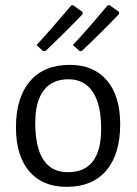

<svg xmlns="http://www.w3.org/2000/svg" viewBox="-20 -718 531 746"><path d="M395.5 -405.5C361.2 -445.8 313 -466 251 -466C184.3 -466 132.8 -444.8 96.5 -402.5C60.2 -360.2 42 -300.3 42 -223C42 -149.7 59.2 -92.8 93.5 -52.5C127.8 -12.2 176.3 8 239 8C305.7 8 357 -13.2 393 -55.5C429 -97.8 447 -157.7 447 -235C447 -308.3 429.8 -365.2 395.5 -405.5ZM150 -367C172 -395.7 204 -410 246 -410C287.3 -410 318.8 -393.7 340.5 -361C362.2 -328.3 373 -280.3 373 -217C373 -105 330 -49 244 -49C159.3 -49 117 -113 117 -241C117 -296.3 128 -338.3 150 -367ZM257 -697C198.3 -627.7 153.3 -576.3 122 -543L148 -519L157 -520C211 -571.3 259 -619 301 -663V-671L264 -698ZM398 -697C344.7 -633 299.7 -581.7 263 -543L290 -519L298 -520C352 -571.3 400 -619 442 -663L443 -671L406 -698Z"/></svg>

Font: Alegreya Sans
Style: Regular
Weight: 400
Designer: Juan Pablo del Peral
Foundry: Huerta Tipografica
Version: Version 1.000;PS 001.000;hotconv 1.0.70;makeotf.lib2.5.58329